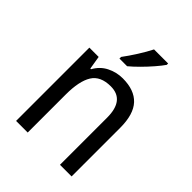

<svg xmlns="http://www.w3.org/2000/svg" viewBox="-217 -880 993 993"><g transform="rotate(45 279.5 -383.0)"><path d="M313 -546Q398 -546 441 -500Q484 -454 484 -355V0H399V-345Q399 -473 298 -473Q223 -473 193 -424.5Q163 -376 163 -278V0H78V-536H146L158 -463H163Q186 -505 226.5 -525.5Q267 -546 313 -546ZM424 -756Q411 -737 386.5 -708.5Q362 -680 334 -652Q306 -624 284 -606H228V-618Q252 -650 278 -691Q304 -732 321 -766H424Z"/></g></svg>

Font: Noto Sans Gujarati SemiCondensed
Style: Regular
Weight: 400
Width: 4
Designer: Jelle Bosma - Monotype Design Team, Universal Thirst
Foundry: Monotype Imaging Inc.
Version: Version 2.106; ttfautohint (v1.8.4.7-5d5b)